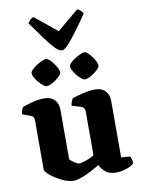

<svg xmlns="http://www.w3.org/2000/svg" viewBox="-104 -1048 825 1122"><g transform="rotate(-10 308.5 -487.5)"><path d="M243 4Q217 4 188.5 -7.5Q160 -19 135 -35Q110 -51 94.5 -66.5Q79 -82 79 -90V-385Q79 -395 74 -402.5Q69 -410 60 -413L10 -431Q12 -443 15 -453.5Q18 -464 24 -472Q41 -479 79 -489.5Q117 -500 154 -500Q193 -500 214.5 -477.5Q236 -455 236 -419V-123Q241 -118 251.5 -110Q262 -102 273 -96Q284 -90 291 -90Q298 -90 314.5 -94.5Q331 -99 349.5 -106.5Q368 -114 380 -123V-385Q380 -394 375 -401.5Q370 -409 361 -413L304 -430Q306 -445 311 -456.5Q316 -468 319 -472Q330 -476 353 -482.5Q376 -489 403.5 -494.5Q431 -500 455 -500Q494 -500 515.5 -477.5Q537 -455 537 -419V-83L591 -78Q594 -72 597 -61.5Q600 -51 600 -37Q595 -29 577.5 -20Q560 -11 537 -5.5Q514 0 494 0Q455 0 432 -18.5Q409 -37 398 -61Q380 -50 350 -34Q320 -18 290 -7Q260 4 243 4ZM408 -568Q400 -568 387.5 -578Q375 -588 363 -602.5Q351 -617 343 -632.5Q335 -648 335 -657Q335 -666 346 -677.5Q357 -689 373.5 -699.5Q390 -710 406 -717.5Q422 -725 431 -725Q440 -725 451.5 -714.5Q463 -704 474.5 -689Q486 -674 493 -659Q500 -644 500 -634Q500 -624 483 -608Q466 -592 444 -580Q422 -568 408 -568ZM181 -568Q173 -568 160.5 -578Q148 -588 135.5 -602.5Q123 -617 115 -632Q107 -647 107 -657Q107 -666 118 -677.5Q129 -689 145.5 -699.5Q162 -710 178 -717.5Q194 -725 203 -725Q212 -725 223.5 -715Q235 -705 246.5 -689.5Q258 -674 265.5 -659Q273 -644 273 -635Q273 -624 256 -608Q239 -592 217.5 -580Q196 -568 181 -568ZM305 -758Q289 -758 264.5 -783.5Q240 -809 208.5 -852.5Q177 -896 140 -948Q145 -958 154.5 -967Q164 -976 175 -979L306 -872L434 -979Q445 -976 454.5 -966.5Q464 -957 468 -949Q432 -896 400 -853Q368 -810 344 -784Q320 -758 305 -758Z"/></g></svg>

Font: Texturina Medium 12pt ExtraBold
Style: Regular
Weight: 800
Version: Version 1.002